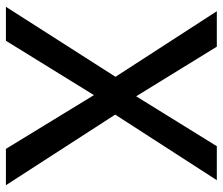

<svg xmlns="http://www.w3.org/2000/svg" viewBox="-72 -682 754 650"><g transform="rotate(90 305.0 -357.0)"><path d="M607 0H484L302 -298L118 0H3L240 -371L18 -714H138L306 -441L475 -714H590L368 -370Z"/></g></svg>

Font: Noto Sans Medium
Style: Regular
Weight: 500
Designer: Monotype Design Team
Foundry: Monotype Imaging Inc.
Version: Version 2.007